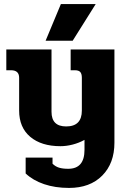

<svg xmlns="http://www.w3.org/2000/svg" viewBox="-20 -723 623 943"><path d="M279 -703H450L337 -523H204ZM106 129V51H238V81Q252 95 270 100.5Q288 106 315 106Q395 106 395 13V-36Q368 -21 337 -13Q306 -5 277 -5Q183 -5 128.5 -51Q74 -97 74 -180V-341Q74 -378 34 -378H11V-480H233V-174Q233 -102 305 -102Q382 -102 382 -180V-341Q382 -360 374.5 -369Q367 -378 347 -378H327V-480H542V-22Q542 79 482 139.5Q422 200 319 200Q251 200 196.5 181.5Q142 163 106 129Z"/></svg>

Font: Pridi SemiBold
Style: Regular
Weight: 600
Designer: Katatrad Team
Foundry: CadsonDemak
Version: Version 1.001